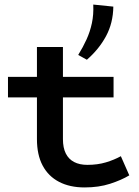

<svg xmlns="http://www.w3.org/2000/svg" viewBox="-20 -808 611 842"><path d="M351 14Q286 14 239 -10.5Q192 -35 167 -82Q142 -129 142 -198V-602H256V-198Q256 -160 268.5 -135Q281 -110 305 -97.5Q329 -85 363 -85Q408 -85 444.5 -96Q481 -107 510 -123L547 -39Q512 -18 462.5 -2Q413 14 351 14ZM15 -381V-471H478V-381ZM389 -788 477 -779Q476 -707 445 -649.5Q414 -592 361 -546L323 -567Q344 -601 359.5 -635Q375 -669 383 -706.5Q391 -744 389 -788Z"/></svg>

Font: BioRhyme SemiExpanded Medium
Style: Regular
Weight: 500
Width: 6
Designer: Aoife Mooney
Foundry: Aoife Mooney Type
Version: Version 1.600;gftools[0.9.33]